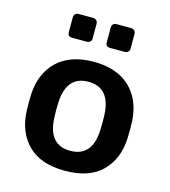

<svg xmlns="http://www.w3.org/2000/svg" viewBox="-110 -820 813 919"><g transform="rotate(15 296.0 -361.0)"><path d="M353 -614Q331 -614 331 -636V-709Q331 -719 337 -725.5Q343 -732 353 -732H426Q436 -732 442.5 -725.5Q449 -719 449 -709V-636Q449 -626 442.5 -620Q436 -614 426 -614ZM165 -614Q143 -614 143 -636V-709Q143 -719 149 -725.5Q155 -732 165 -732H238Q248 -732 254.5 -725.5Q261 -719 261 -709V-636Q261 -626 254.5 -620Q248 -614 238 -614ZM296 10Q176 10 113.5 -52Q51 -114 46 -216Q45 -234 45 -260Q45 -286 46 -304Q49 -355 66.5 -396.5Q84 -438 115.5 -468Q147 -498 192.5 -514Q238 -530 296 -530Q355 -530 400 -514Q445 -498 476.5 -468Q508 -438 525.5 -396.5Q543 -355 546 -304Q547 -286 547 -260Q547 -234 546 -216Q541 -114 478.5 -52Q416 10 296 10ZM296 -89Q404 -89 410 -221Q411 -236 411 -260Q411 -284 410 -299Q407 -364 378.5 -397.5Q350 -431 296 -431Q242 -431 213.5 -397.5Q185 -364 182 -299Q181 -284 181 -260Q181 -236 182 -221Q188 -89 296 -89Z"/></g></svg>

Font: Fz Rubik Med
Style: Regular
Weight: 500
Designer: Hubert and Fischer
Foundry: Hubert and Fischer
Version: Vit hóa bi FontZin.com